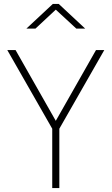

<svg xmlns="http://www.w3.org/2000/svg" viewBox="-20 -954 566 974"><path d="M245 -301 17 -700H59L263 -341L467 -700H509L281 -301V0H245ZM248 -934H278L412 -809H367L263 -905L160 -809H114Z"/></svg>

Font: Cairo ExtraLight
Style: Regular
Weight: 275
Designer: Mohamed Gaber, Accademia di Belle Arti di Urbino and others
Foundry: Kief Type Foundry, Accademia di Belle Arti di Urbino and others
Version: Version 3.011